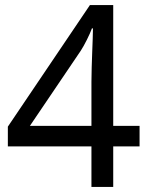

<svg xmlns="http://www.w3.org/2000/svg" viewBox="-20 -738 591 758"><path d="M341 -160H11V-238L335 -718H427V-241H531V-160H427V0H341ZM341 -241V-415Q341 -442 342 -472Q343 -502 344 -531Q345 -560 346 -585Q347 -610 347 -626H343Q336 -607 323 -581Q310 -555 299 -538L98 -241Z"/></svg>

Font: uhindi15
Style: Book
Weight: 400
Designer: Jelle Bosma - Monotype Design Team
Foundry: Monotype Imaging Inc.
Version: Version 2.003